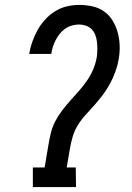

<svg xmlns="http://www.w3.org/2000/svg" viewBox="-20 -763 540 783"><path d="M114 0V-80H162L177 -169Q181 -194 187 -219Q193 -244 205 -267.5Q217 -291 233 -312Q249 -333 267 -353Q285 -373 303 -393.5Q321 -414 336 -436Q351 -458 361 -482.5Q371 -507 375 -532Q377 -547 377 -562Q377 -577 375.5 -591.5Q374 -606 369 -619.5Q364 -633 354.5 -643Q345 -653 331 -658Q317 -663 302 -663Q288 -663 273.5 -659Q259 -655 246 -646Q233 -637 223.5 -625Q214 -613 207 -599.5Q200 -586 195.5 -571.5Q191 -557 189 -543H99Q103 -568 111.5 -592Q120 -616 132.5 -639Q145 -662 163.5 -682.5Q182 -703 204.5 -717Q227 -731 252.5 -737Q278 -743 303 -743Q331 -743 357.5 -737Q384 -731 405 -716Q426 -701 439.5 -678.5Q453 -656 460 -630.5Q467 -605 468 -577.5Q469 -550 464 -522Q460 -497 451 -472Q442 -447 429.5 -423.5Q417 -400 401 -378.5Q385 -357 367 -336.5Q349 -316 330.5 -296Q312 -276 298 -253.5Q284 -231 276.5 -206Q269 -181 265 -156L252 -80H289L290 0Z"/></svg>

Font: Iosevka Curly Slab Medium
Style: Italic
Weight: 500
Italic angle: -9°
Monospace: yes
Designer: Belleve Invis
Foundry: Belleve Invis
Version: Version 22.1.2; ttfautohint (v1.8.4)